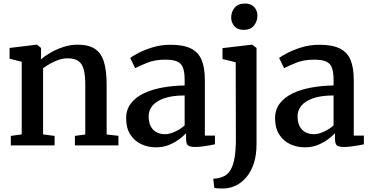

<svg xmlns="http://www.w3.org/2000/svg" viewBox="-20 -820 2095 1083"><path d="M102.5 -62V-471.5L34 -489V-549.5L186 -568H189L211.5 -549.5V-509L210.5 -484.5Q232 -504 265.2 -523.2Q298.5 -542.5 338 -555.2Q377.5 -568 417 -568Q479.5 -568 515.2 -544.5Q551 -521 566.2 -471.2Q581.5 -421.5 581.5 -342V-61.5L648 -54V0H402.5V-53.5L461 -61.5V-340.5Q461 -393 452.8 -426.2Q444.5 -459.5 423 -475.2Q401.5 -491 361.5 -491Q336 -491 310.5 -482.2Q285 -473.5 262.2 -460.5Q239.5 -447.5 223 -435V-62L288 -53.5V0H41V-53.5Z M859.5 11Q814.5 11 776.2 -7Q738 -25 714.8 -61.5Q691.5 -98 691.5 -152.5Q691.5 -201.5 718.2 -236.5Q745 -271.5 791 -293.5Q837 -315.5 896.5 -326.2Q956 -337 1021.5 -338V-369.5Q1021.5 -412 1012.5 -437Q1003.5 -462 979.8 -472.8Q956 -483.5 911.5 -483.5Q853.5 -483.5 810 -465.8Q766.5 -448 742.5 -435.5L714.5 -493Q725 -502 758.8 -520Q792.5 -538 840.2 -552.8Q888 -567.5 942 -567.5Q1014.5 -567.5 1056.8 -546.5Q1099 -525.5 1117.2 -481.8Q1135.5 -438 1135.5 -368.5V-55H1192.5V-6Q1181.5 -3.5 1162 0Q1142.5 3.5 1120.8 6.2Q1099 9 1081 9Q1051.5 9 1040.5 0.2Q1029.5 -8.5 1029.5 -38.5V-68.5Q1017 -55 992.8 -36.2Q968.5 -17.5 934.8 -3.2Q901 11 859.5 11ZM911 -63Q936 -63 967.2 -77.5Q998.5 -92 1021.5 -112.5V-281.5Q951.5 -281.5 906.5 -265.8Q861.5 -250 840 -224Q818.5 -198 818.5 -165Q818.5 -129.5 830.5 -107Q842.5 -84.5 863.5 -73.8Q884.5 -63 911 -63Z M1248 243Q1239.5 243.5 1227 243.2Q1214.5 243 1203.5 242Q1192.5 241 1188.5 239L1183 188Q1190 188 1205 186Q1220 184 1236.5 177Q1264.5 166.5 1280.8 138Q1297 109.5 1303.8 66Q1310.5 22.5 1310.5 -33L1309.5 -468.5L1235 -487V-548.5L1400.5 -568H1402.5L1427 -549.5V-7.5Q1427 54.5 1412 100.8Q1397 147 1371.2 177.8Q1345.5 208.5 1313.5 224.8Q1281.5 241 1248 243ZM1353.5 -651.5Q1319.5 -651.5 1301.8 -672.5Q1284 -693.5 1284 -721Q1284 -752.5 1303.2 -776.2Q1322.5 -800 1361.5 -800H1362.5Q1396.5 -800 1414.2 -779.8Q1432 -759.5 1432 -732Q1432 -700.5 1412.8 -676Q1393.5 -651.5 1354.5 -651.5Z M1699.5 11Q1654.5 11 1616.2 -7Q1578 -25 1554.8 -61.5Q1531.5 -98 1531.5 -152.5Q1531.5 -201.5 1558.2 -236.5Q1585 -271.5 1631 -293.5Q1677 -315.5 1736.5 -326.2Q1796 -337 1861.5 -338V-369.5Q1861.5 -412 1852.5 -437Q1843.5 -462 1819.8 -472.8Q1796 -483.5 1751.5 -483.5Q1693.5 -483.5 1650 -465.8Q1606.5 -448 1582.5 -435.5L1554.5 -493Q1565 -502 1598.8 -520Q1632.5 -538 1680.2 -552.8Q1728 -567.5 1782 -567.5Q1854.5 -567.5 1896.8 -546.5Q1939 -525.5 1957.2 -481.8Q1975.5 -438 1975.5 -368.5V-55H2032.5V-6Q2021.5 -3.5 2002 0Q1982.5 3.5 1960.8 6.2Q1939 9 1921 9Q1891.5 9 1880.5 0.2Q1869.5 -8.5 1869.5 -38.5V-68.5Q1857 -55 1832.8 -36.2Q1808.5 -17.5 1774.8 -3.2Q1741 11 1699.5 11ZM1751 -63Q1776 -63 1807.2 -77.5Q1838.5 -92 1861.5 -112.5V-281.5Q1791.5 -281.5 1746.5 -265.8Q1701.5 -250 1680 -224Q1658.5 -198 1658.5 -165Q1658.5 -129.5 1670.5 -107Q1682.5 -84.5 1703.5 -73.8Q1724.5 -63 1751 -63Z"/></svg>

Font: Merriweather SemiBold
Style: Regular
Weight: 600
Version: Version 2.100